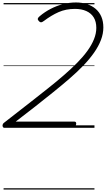

<svg xmlns="http://www.w3.org/2000/svg" viewBox="-29 -1035 857 1555"><path d="M10 0Q-1 0 -5.5 -7Q-10 -14 -8 -23Q-6 -32 0 -38L227 -215Q298 -271 364.5 -323.5Q431 -376 489.5 -427Q548 -478 596 -526.5Q644 -575 678.5 -622.5Q713 -670 732 -717Q751 -764 751 -809Q751 -860 730 -894Q709 -928 670 -945.5Q631 -963 578 -963Q505 -963 446 -937Q387 -911 326 -865Q312 -854 302.5 -854.5Q293 -855 284 -866Q275 -876 277.5 -885Q280 -894 294 -905Q333 -938 380 -962.5Q427 -987 479 -1001Q531 -1015 586 -1015Q635 -1015 676 -1001.5Q717 -988 746.5 -962.5Q776 -937 792 -899.5Q808 -862 808 -813Q808 -762 788.5 -711Q769 -660 732.5 -608Q696 -556 645.5 -503.5Q595 -451 533 -397.5Q471 -344 401.5 -288Q332 -232 257 -173L98 -50H574Q581 -50 585 -45.5Q589 -41 588 -31Q586 -16 578 -8Q570 0 562 0ZM0 490H736V500H0ZM0 -20H736V0H0ZM0 -505H736V-500H0ZM0 -1010H736V-1000H0Z"/></svg>

Font: Playwrite MX Guides
Style: Regular
Weight: 400
Designer: Veronika Burian, José Scaglione
Foundry: TypeTogether
Version: Version 1.003